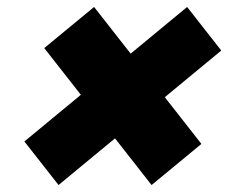

<svg xmlns="http://www.w3.org/2000/svg" viewBox="-20 -577 690 551"><path d="M148 -46 50 -171 517 -557 615 -432ZM415 -46 107 -439 250 -557 558 -164Z"/></svg>

Font: Azeret Mono Thin Black
Style: Italic
Weight: 900
Italic angle: -12°
Version: Version 1.002